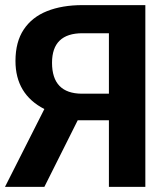

<svg xmlns="http://www.w3.org/2000/svg" viewBox="-28 -731 648 751"><path d="M540.5 0H398V-260.5H276L145.5 0H-8.5L145.5 -304.5Q32.5 -362.5 32.5 -492.5Q32.5 -567 64.8 -615.5Q97 -664 156 -687.5Q215 -711 294.5 -711H540.5ZM398 -364.5V-601H294.5Q175.5 -601 175.5 -485.5Q175.5 -365 292.5 -364.5Z"/></svg>

Font: Roberto Sans
Style: Bold
Weight: 700
Designer: Google (font) & Cristiano Sobral (main changes)
Version: Version 1.000;October 12, 2021;FontCreator 14.0.0.2814 64-bi